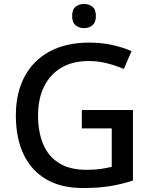

<svg xmlns="http://www.w3.org/2000/svg" viewBox="-20 -939 767 969"><path d="M393 -384H651V-28Q594 -9 534.5 0.5Q475 10 399 10Q289 10 213.5 -34Q138 -78 99 -160Q60 -242 60 -357Q60 -469 103.5 -551.5Q147 -634 230 -679Q313 -724 431 -724Q490 -724 544 -712.5Q598 -701 644 -681L605 -591Q568 -607 522.5 -619Q477 -631 427 -631Q347 -631 290 -597.5Q233 -564 202.5 -502.5Q172 -441 172 -356Q172 -275 197 -213.5Q222 -152 276 -117Q330 -82 417 -82Q460 -82 489.5 -86.5Q519 -91 544 -97V-291H393ZM405 -919Q429 -919 446.5 -905Q464 -891 464 -858Q464 -826 446.5 -811.5Q429 -797 405 -797Q379 -797 361.5 -811.5Q344 -826 344 -858Q344 -891 361.5 -905Q379 -919 405 -919Z"/></svg>

Font: Noto Sans Vithkuqi Medium
Style: Regular
Weight: 500
Version: Version 1.001